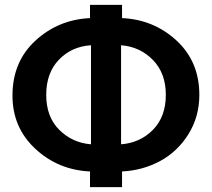

<svg xmlns="http://www.w3.org/2000/svg" viewBox="-20 -765 867 785"><path d="M348 0V-64Q217 -70 123.5 -157.5Q30 -245 31 -377Q32 -514 125.5 -599.5Q219 -685 348 -691V-745H479V-691Q609 -685 702 -599Q795 -513 795 -377Q795 -288 750.5 -216.5Q706 -145 634.5 -106.5Q563 -68 479 -64V0ZM352 -175V-580Q273 -575 221 -521Q169 -467 169 -377Q169 -287 222.5 -234Q276 -181 352 -175ZM475 -175Q553 -181 605.5 -234.5Q658 -288 658 -377Q658 -466 605 -520Q552 -574 475 -580Z"/></svg>

Font: Raleway-v4020
Style: Bold
Weight: 700
Designer: Matt McInerney, Pablo Impallari, Rodrigo Fuenzalida
Foundry: Matt McInerney, Pablo Impallari, Rodrigo Fuenzalida
Version: Version 4.020;PS 004.020;hotconv 1.0.88;makeotf.lib2.5.64775